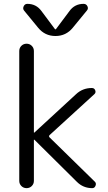

<svg xmlns="http://www.w3.org/2000/svg" viewBox="-20 -977 563 997"><path d="M80 -38V-712Q80 -728 91 -739Q102 -750 118 -750Q134 -750 145 -739Q156 -728 156 -712V-289Q156 -288 157 -288L159 -289L375 -488Q409 -520 457 -520Q470 -520 474.5 -508Q479 -496 470 -488L238 -276Q232 -270 237 -264L473 -33Q481 -25 476 -12.5Q471 0 459 0Q412 0 379 -33L159 -251Q158 -252 157 -252Q156 -252 156 -251V-38Q156 -22 145 -11Q134 0 118 0Q102 0 91 -11Q80 -22 80 -38ZM341 -920Q368 -957 414 -957Q428 -957 434 -944.5Q440 -932 431 -922L358 -833Q323 -790 268 -790Q213 -790 178 -833L105 -922Q97 -932 103 -944.5Q109 -957 122 -957Q168 -957 195 -920L266 -825H268H270Z"/></svg>

Font: Rounded Mplus 1c
Style: Regular
Weight: 400
Version: Version 1.059.20150529